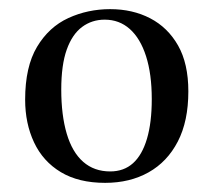

<svg xmlns="http://www.w3.org/2000/svg" viewBox="-20 -762 467 420"><path d="M210 -362Q152 -362 113 -385.5Q74 -409 54.5 -450.5Q35 -492 35 -544Q35 -616 61 -659.5Q87 -703 129.5 -722.5Q172 -742 221 -742Q270 -742 308.5 -722Q347 -702 369.5 -662.5Q392 -623 392 -562Q392 -497 369 -452.5Q346 -408 305 -385Q264 -362 210 -362ZM221 -387Q251 -387 271 -405Q291 -423 301.5 -458.5Q312 -494 312 -545Q312 -600 299.5 -639Q287 -678 264 -698.5Q241 -719 209 -719Q181 -719 159.5 -703Q138 -687 126 -653.5Q114 -620 114 -566Q114 -510 126 -469.5Q138 -429 162 -408Q186 -387 221 -387Z"/></svg>

Font: Literata 60pt
Style: Regular
Weight: 400
Designer: Latin by Veronika Burian and Jose Scaglione. Greek by Irene Vlachou. Cyrillic by Vera Evstafieva.
Foundry: TypeTogether
Version: Version 3.002